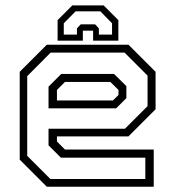

<svg xmlns="http://www.w3.org/2000/svg" viewBox="-20 -710 666 730"><path d="M468.5 -540 571.5 -437V-294.5L468.5 -191.5H196.5V-172L227 -141.5H564.5V0H158L55 -103V-437L158 -540ZM413.5 -429 460.5 -382.5V-337L421.5 -298H164.5V-380.5L213 -429ZM453.5 -510H172.5L83.5 -420.5V-117.5L171.5 -29.5H532.5V-110.5H211.5L164.5 -157.5V-220.5H455L541 -306.5V-422.5ZM399.5 -398.5H227L196.5 -368V-328H409.5L430.5 -349V-368ZM374 -689.5 430 -633.5V-555.5H334V-593.5H295V-555.5H199V-633.5L255 -689.5ZM361.5 -667H267.5L222.5 -621.5V-578.5H272.5V-602L287 -617.5H341.5L356 -602V-578.5H406V-621.5Z"/></svg>

Font: Tourney Light
Style: Regular
Weight: 300
Version: Version 1.015